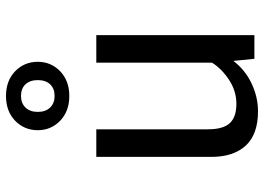

<svg xmlns="http://www.w3.org/2000/svg" viewBox="-140 -728 880 640"><g transform="rotate(-90 300.0 -408.0)"><path d="M189 -527V-155Q189 -104 209.5 -82Q230 -60 274 -60Q316 -60 353 -84Q390 -108 411 -141V-527H503V0H424L417 -70Q386 -30 341 -9Q296 12 249 12Q172 12 134.5 -29Q97 -70 97 -144V-527ZM247 -722Q247 -696 261.5 -681Q276 -666 300 -666Q325 -666 339 -681Q353 -696 353 -722Q353 -748 339 -763Q325 -778 300 -778Q276 -778 261.5 -763Q247 -748 247 -722ZM414 -722Q414 -678 382.5 -647.5Q351 -617 300 -617Q249 -617 217.5 -647.5Q186 -678 186 -722Q186 -767 217.5 -797.5Q249 -828 300 -828Q351 -828 382.5 -797.5Q414 -767 414 -722Z"/></g></svg>

Font: Wlorlttqgufhjawjgtejqphaquk
Style: Regular
Weight: 400
Monospace: yes
Designer: Carrois Corporate & Edenspiekermann
Foundry: Carrois Corporate GbR & Edenspiekermann AG
Version: Version 2.001